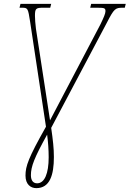

<svg xmlns="http://www.w3.org/2000/svg" viewBox="-20 -734 671 994"><path d="M168 240C238 240 259 172 259 79C259 34 254 -10 245 -72L533 -616C571 -690 577 -694 616 -694H626L631 -714H452L447 -694H478C520 -694 526 -693 526 -676C526 -664 517 -643 500 -608L239 -111L166 -586C163 -608 161 -638 161 -652C161 -690 166 -694 204 -694H240L245 -714H86L81 -694H94C125 -694 125 -690 136 -621L218 -78C127 83 112 126 112 175C112 221 139 240 168 240ZM172 215C154 215 140 203 140 173C140 128 158 82 224 -37C229 1 232 42 232 80C232 164 211 215 172 215Z"/></svg>

Font: Noto Serif Condensed Thin
Style: Italic
Weight: 100
Width: 3
Italic angle: -12°
Designer: Monotype Design Team
Foundry: Monotype Imaging Inc.
Version: Version 2.013